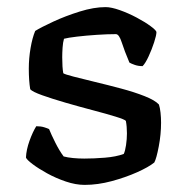

<svg xmlns="http://www.w3.org/2000/svg" viewBox="-20 -520 526 540"><path d="M218 0Q193 0 165 -9.5Q137 -19 112.5 -32.5Q88 -46 71.5 -58.5Q55 -71 53 -77Q54 -99 63 -124Q72 -149 82 -165Q95 -165 104.5 -162Q114 -159 118 -157Q124 -142 135.5 -119Q147 -96 159 -80Q170 -77 185.5 -75.5Q201 -74 217 -74Q244 -74 275 -76.5Q306 -79 328 -87Q332 -95 334.5 -112Q337 -129 337 -145Q337 -164 334 -180Q331 -184 305 -192Q279 -200 241 -210Q203 -220 165 -231Q127 -242 99 -252Q71 -262 65 -269Q63 -281 62 -295.5Q61 -310 61 -327Q61 -356 66 -385Q71 -414 79 -433Q95 -443 129.5 -459Q164 -475 204 -487.5Q244 -500 277 -500Q293 -500 317 -491.5Q341 -483 364.5 -470.5Q388 -458 403.5 -446.5Q419 -435 420 -430Q420 -421 413.5 -401Q407 -381 398 -361.5Q389 -342 381 -334Q369 -334 359 -337.5Q349 -341 344 -344Q330 -377 322.5 -400.5Q315 -424 306 -424Q282 -424 252 -422Q222 -420 196.5 -417Q171 -414 160 -411Q157 -401 156 -386Q155 -371 155 -359Q155 -330 158 -314Q162 -311 187 -304.5Q212 -298 247.5 -289.5Q283 -281 320.5 -271Q358 -261 387 -249.5Q416 -238 427 -226Q430 -217 431.5 -203Q433 -189 433 -175Q433 -142 426.5 -108Q420 -74 414 -63Q398 -50 365.5 -35.5Q333 -21 294 -10.5Q255 0 218 0Z"/></svg>

Font: Texturina
Style: Regular
Weight: 400
Designer: Guillermo Torres Carreño
Foundry: Omnibus-Type
Version: Version 1.002; ttfautohint (v1.8.3)